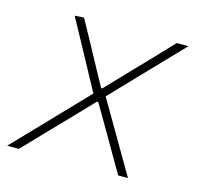

<svg xmlns="http://www.w3.org/2000/svg" viewBox="-97 -579 681 663"><g transform="rotate(15 243.5 -248.0)"><path d="M-17 0Q14.5 -32.5 37.8 -56.8Q61 -81 82 -103Q102.5 -124.5 126 -149L224 -251L172 -347Q151 -385.5 134 -417Q117 -448.5 92 -494L125 -496Q146 -458 163 -426.8Q180 -395.5 197 -364L245 -276H249L333 -364Q365.5 -398 394 -427.5Q422 -457 457 -494H499Q468.5 -462 446.5 -439.5Q424.5 -416.5 405 -396.2Q385.5 -376 361.5 -351L267.5 -252.5L328 -149Q349 -113 368.5 -79.5Q388 -46 415 0H380Q359 -36 342 -65.2Q325 -94.5 304 -131L248 -227H243L153 -133Q118.5 -97.5 89.5 -67.2Q60.5 -37 25 0Z"/></g></svg>

Font: Heraclito Thin
Style: Italic
Weight: 100
Italic angle: -12°
Designer: Kostas Bartsokas (font) & Cristiano Sobral (main changes)
Foundry: Kostas Bartsokas (font) & Cristiano Sobral (main changes)
Version: Version 1.00;July 8, 2020;FontCreator 13.0.0.2655 64-bit